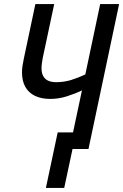

<svg xmlns="http://www.w3.org/2000/svg" viewBox="-20 -734 607 946"><path d="M206.1 191.9 264.2 -81.5H339.8L383.8 -288.6Q350.6 -272.5 309.8 -259.5Q269 -246.6 227.5 -246.6Q184.1 -246.6 152.8 -261.5Q121.6 -276.4 105 -305.4Q88.4 -334.5 88.4 -377.4Q88.4 -392.1 90.8 -409.2Q93.3 -426.3 97.2 -444.3L154.3 -713.9H247.1L190.9 -450.2Q188 -434.6 186.3 -421.9Q184.6 -409.2 184.6 -397.5Q184.6 -375.5 192.4 -360.1Q200.2 -344.7 216.3 -336.9Q232.4 -329.1 256.8 -329.1Q295.4 -329.1 330.3 -339.8Q365.2 -350.6 400.4 -367.2L473.6 -713.9H566.9L416 0H337.4L296.4 191.9Z"/></svg>

Font: Open Sans SemiCondensed Medium
Style: Italic
Weight: 500
Width: 4
Italic angle: -12°
Designer: Monotype Design Team
Foundry: Monotype Imaging Inc.
Version: Version 3.000